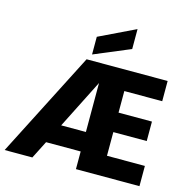

<svg xmlns="http://www.w3.org/2000/svg" viewBox="-134 -1106 1224 1238"><g transform="rotate(15 477.5 -487.5)"><path d="M632 -975V-842L391 -741V-859ZM317 -248H482V-575ZM653 -567V-423H876V-293H653V-135H906V0H482V-118H251L191 0H6L365 -702H906V-567Z"/></g></svg>

Font: SVN-Poppins
Style: Bold
Weight: 700
Designer: Ninad Kale (Devanagari), Jonny Pinhorn (Latin)
Foundry: Indian Type Foundry
Version: Version 3.200;PS 1.000;hotconv 16.6.54;makeotf.lib2.5.65590